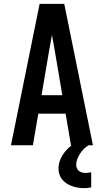

<svg xmlns="http://www.w3.org/2000/svg" viewBox="-20 -755 540 998"><path d="M37 0 186 -735H314L463 0H349L321 -164H179L151 0ZM304 -260 265 -490Q261 -511 257.5 -531.5Q254 -552 250 -573Q246 -552 242.5 -531.5Q239 -511 235 -490L196 -260ZM417 223Q402 223 386.5 220.5Q371 218 356 213Q341 208 327.5 199.5Q314 191 304 179Q294 167 289 152Q284 137 284 121Q284 91 298.5 63.5Q313 36 335 15Q357 -6 384.5 -20Q412 -34 441 -41V0Q427 8 416 19Q405 30 396.5 43Q388 56 382 71Q376 86 376 102Q376 111 380 120Q384 129 391.5 134.5Q399 140 408.5 142Q418 144 427 144Q434 144 440.5 143Q447 142 454 140V219Q445 221 436 222Q427 223 417 223Z"/></svg>

Font: Moesevka
Style: Bold
Weight: 700
Monospace: yes
Designer: Belleve Invis
Foundry: Belleve Invis
Version: Version 32.5.0; ttfautohint (v1.8.4)